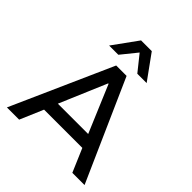

<svg xmlns="http://www.w3.org/2000/svg" viewBox="-247 -1102 1266 1266"><g transform="rotate(45 386.5 -469.0)"><path d="M24 0 338 -705H435L748 0H634L549 -199L599 -163H173L223 -199L138 0ZM384 -584 234 -231 209 -255H563L537 -231L388 -584ZM212 -765 337 -938H437L562 -765H475L387 -875L298 -765Z"/></g></svg>

Font: Nunito Sans 8pt SemiBold
Style: Regular
Weight: 600
Version: Version 3.101;gftools[0.9.27]